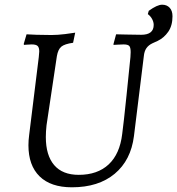

<svg xmlns="http://www.w3.org/2000/svg" viewBox="-20 -785 754 817"><path d="M714 -716Q714 -676 696 -650Q678 -624 651 -611Q646 -609 629 -601Q612 -593 603 -580Q594 -567 592 -546L550 -206Q537 -103 468 -45.5Q399 12 286 12Q196 12 148.5 -34.5Q101 -81 101 -167Q101 -188 104 -210L145 -542Q147 -560 147 -566Q147 -583 140 -589.5Q133 -596 115 -596Q105 -596 95 -595Q85 -594 82 -594L81 -598L93 -639Q104 -638 135.5 -637Q167 -636 199 -636Q225 -636 257.5 -640Q290 -644 300 -646L291 -603Q255 -598 241 -586.5Q227 -575 222 -546L178 -252Q175 -225 175 -202Q175 -124 210.5 -82.5Q246 -41 315 -41Q395 -41 442.5 -85.5Q490 -130 500 -215Q506 -259 518.5 -380Q531 -501 535 -542Q536 -550 536 -563Q536 -583 530 -589.5Q524 -596 506 -596Q494 -596 481 -595Q468 -594 463 -594V-598L474 -639Q486 -639 517.5 -638Q549 -637 581 -637Q634 -637 634 -679Q634 -691 627.5 -703.5Q621 -716 609 -725L613 -739Q649 -765 670 -765Q690 -765 702 -752Q714 -739 714 -716Z"/></svg>

Font: Alegreya SC
Style: Italic
Weight: 400
Italic angle: -7°
Designer: Juan Pablo del Peral
Foundry: Huerta Tipografica
Version: Version 2.007; ttfautohint (v1.6)